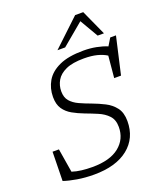

<svg xmlns="http://www.w3.org/2000/svg" viewBox="-168 -1043 982 1160"><g transform="rotate(-20 323.0 -462.5)"><path d="M533.5 -225.5Q533.5 -116.5 454.5 -53.2Q375.5 10 234.5 10Q177.5 10 127 1.5Q76.5 -7 41.5 -19L45 -206H86L111 -53.5Q138 -44.5 170.8 -40.5Q203.5 -36.5 240.5 -36.5Q353.5 -36.5 413 -84.2Q472.5 -132 472.5 -210Q472.5 -256.5 447.2 -283.2Q422 -310 383.5 -326.2Q345 -342.5 306 -357Q266.5 -372 233.5 -390.5Q200.5 -409 180.5 -438.2Q160.5 -467.5 160.5 -515Q160.5 -571 187.2 -616.8Q214 -662.5 273 -689.5Q332 -716.5 428.5 -716.5Q471.5 -716.5 510.2 -709Q549 -701.5 580 -688.5L608.5 -735.5H645.5L591 -496.5H547L560 -636.5Q534 -653 498.5 -662Q463 -671 415 -671Q341.5 -671 298.8 -651.5Q256 -632 237.5 -600Q219 -568 219 -530.5Q219 -491 239.2 -467.5Q259.5 -444 293.2 -428.5Q327 -413 367 -398.5Q407.5 -383.5 445.5 -364.2Q483.5 -345 508.5 -312.5Q533.5 -280 533.5 -225.5ZM282.5 -772 455.5 -935H507.5L581.5 -772H541L472.5 -889.5L332 -772Z"/></g></svg>

Font: Newsreader 6pt Light
Style: Italic
Weight: 300
Italic angle: -17°
Designer: Hugues Gentile
Foundry: Production Type
Version: Version 1.003; ttfautohint (v1.8.3)